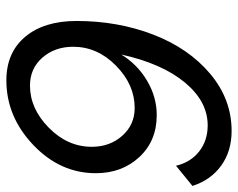

<svg xmlns="http://www.w3.org/2000/svg" viewBox="-98 -518 765 618"><g transform="rotate(-90 285.0 -208.5)"><path d="M527 -345Q527 -450 476 -510.5Q425 -571 336 -571Q219 -571 128 -484.5Q37 -398 37 -283Q37 -199 89 -143Q141 -87 224 -87Q282 -87 334.5 -118Q387 -149 419 -201Q390 -70 329 3.5Q268 77 191 77Q142 77 107 49.5Q72 22 61 -25L-4 28Q15 87 61.5 120.5Q108 154 173 154Q275 154 357 85Q439 16 483 -98Q527 -212 527 -345ZM122 -296Q122 -374 183.5 -434.5Q245 -495 319 -495Q374 -495 409 -455Q444 -415 444 -356Q444 -278 383 -218Q322 -158 247 -158Q193 -158 157.5 -198Q122 -238 122 -296Z"/></g></svg>

Font: Raleway-v4020 Medium
Style: Italic
Weight: 500
Italic angle: -12°
Designer: Matt McInerney, Pablo Impallari, Rodrigo Fuenzalida
Foundry: Matt McInerney, Pablo Impallari, Rodrigo Fuenzalida
Version: Version 4.020;PS 004.020;hotconv 1.0.88;makeotf.lib2.5.64775